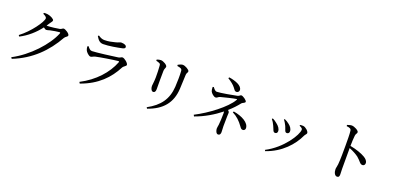

<svg xmlns="http://www.w3.org/2000/svg" viewBox="5 -1839 5970 2920"><g transform="rotate(20 2990.0 -379.0)"><path d="M136 -327 150 -307C271 -368 375 -461 456 -567C474 -553 489 -543 500 -543C516 -543 535 -550 556 -556C590 -564 684 -580 705 -580C715 -580 719 -576 715 -563C635 -362 401 -105 144 29L159 50C453 -66 657 -271 797 -522C813 -548 847 -556 847 -578C847 -609 773 -653 747 -653C729 -653 719 -634 692 -628C665 -621 544 -606 500 -606L485 -607C498 -625 510 -643 521 -662C537 -687 550 -695 550 -714C550 -734 491 -767 444 -774C418 -778 399 -777 381 -775L376 -758C410 -743 436 -725 436 -706C436 -647 293 -444 136 -327Z M1246 27 1260 50C1529 -46 1683 -209 1781 -399C1796 -428 1837 -440 1837 -462C1837 -491 1769 -547 1736 -547C1717 -547 1707 -530 1676 -525C1605 -514 1324 -478 1265 -478C1233 -478 1216 -500 1192 -531L1175 -522C1176 -501 1180 -482 1187 -464C1197 -438 1243 -391 1272 -391C1294 -391 1310 -409 1340 -416C1407 -432 1621 -466 1694 -473C1707 -474 1710 -469 1706 -456C1634 -270 1475 -91 1246 27ZM1389 -636C1478 -636 1609 -660 1684 -676C1716 -683 1728 -693 1728 -709C1728 -738 1691 -753 1641 -753C1621 -753 1608 -738 1551 -725C1503 -713 1451 -700 1385 -700C1353 -700 1324 -710 1285 -737L1271 -725C1305 -666 1335 -636 1389 -636Z M2340 39 2352 59C2584 -22 2707 -165 2719 -399C2722 -460 2727 -569 2729 -628C2731 -660 2749 -666 2749 -689C2749 -713 2677 -755 2637 -755C2617 -755 2585 -742 2562 -729L2563 -710C2588 -706 2610 -701 2623 -694C2641 -684 2643 -671 2644 -652C2649 -587 2647 -487 2642 -401C2629 -198 2533 -65 2340 39ZM2351 -213C2373 -213 2389 -228 2389 -270C2389 -319 2387 -526 2390 -570C2393 -608 2408 -619 2408 -640C2408 -668 2338 -708 2299 -708C2280 -708 2256 -702 2235 -694V-675C2256 -670 2274 -665 2289 -658C2305 -650 2307 -642 2309 -619C2314 -581 2315 -481 2315 -434C2314 -356 2304 -319 2304 -293C2304 -250 2325 -213 2351 -213Z M3830 -136C3852 -136 3868 -153 3868 -175C3868 -263 3749 -329 3607 -353L3597 -336C3672 -299 3728 -245 3779 -173C3798 -145 3809 -136 3830 -136ZM3540 -646C3566 -646 3583 -667 3583 -689C3583 -760 3470 -801 3366 -817L3355 -801C3412 -765 3454 -733 3482 -696C3504 -666 3514 -646 3540 -646ZM3499 58C3532 58 3539 30 3539 6C3539 -17 3535 -57 3535 -90C3535 -244 3540 -282 3540 -307C3540 -320 3530 -333 3517 -345C3578 -398 3630 -454 3672 -508C3684 -524 3727 -531 3727 -553C3727 -576 3660 -623 3632 -623C3616 -623 3611 -605 3578 -596C3524 -584 3318 -546 3261 -546C3231 -546 3212 -576 3194 -599L3177 -594C3177 -569 3180 -541 3186 -527C3199 -496 3244 -458 3272 -458C3298 -458 3304 -480 3336 -489C3389 -503 3544 -542 3579 -545C3592 -547 3593 -543 3586 -531C3506 -391 3254 -201 3051 -98L3064 -75C3212 -127 3352 -210 3468 -303C3469 -294 3470 -283 3470 -270C3470 -217 3465 -115 3461 -87C3456 -49 3452 -41 3452 -21C3452 6 3468 58 3499 58Z M4251 34 4262 51C4507 -34 4662 -209 4738 -375C4750 -398 4769 -408 4769 -426C4769 -455 4716 -503 4675 -508C4658 -510 4639 -507 4625 -506L4621 -492C4657 -476 4673 -463 4673 -446C4673 -362 4510 -99 4251 34ZM4307 -261C4331 -261 4344 -278 4344 -301C4344 -338 4318 -376 4273 -410C4256 -424 4229 -444 4201 -456L4189 -445C4209 -421 4227 -393 4243 -357C4270 -303 4271 -261 4307 -261ZM4475 -320C4495 -320 4514 -333 4514 -359C4514 -400 4489 -434 4453 -462C4429 -482 4406 -495 4376 -509L4365 -499C4384 -477 4404 -441 4417 -414C4441 -362 4440 -320 4475 -320Z M5722 -256C5748 -256 5762 -276 5762 -299C5762 -335 5735 -362 5701 -383C5646 -417 5550 -450 5453 -468C5454 -525 5456 -593 5462 -638C5466 -671 5485 -677 5485 -700C5485 -726 5411 -767 5366 -767C5345 -767 5322 -758 5295 -750L5296 -731C5345 -725 5370 -717 5374 -685C5381 -636 5381 -523 5381 -442C5381 -370 5381 -215 5373 -141C5369 -101 5360 -81 5360 -58C5360 -12 5380 42 5419 42C5446 42 5456 28 5456 -6C5456 -22 5454 -53 5453 -99C5452 -200 5452 -355 5453 -433C5517 -407 5566 -380 5607 -350C5671 -297 5681 -256 5722 -256Z"/></g></svg>

Font: Source Han Serif SC Medium
Style: Regular
Weight: 500
Designer: Ryoko NISHIZUKA 西塚涼子 (kana & ideographs); Frank Grießhammer (Latin, Greek & Cyrillic); Wenlong ZHANG 张文龙 (bopomofo); San
Foundry: Adobe
Version: Version 2.003;hotconv 1.1.1;makeotfexe 2.6.0